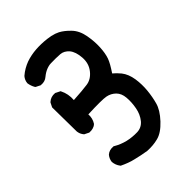

<svg xmlns="http://www.w3.org/2000/svg" viewBox="-210 -813 921 921"><g transform="rotate(-45 250.0 -353.0)"><path d="M237.8 7.8Q201.2 2 166.5 -6.8Q148.9 -10.7 132.1 -17.1Q115.2 -23.4 99.1 -31.2L97.2 -32.2L95.7 -34.2Q88.9 -43 85 -53Q81.1 -63 80.1 -74.2V-75.2V-76.2Q82.5 -94.7 94.2 -108.9L94.7 -109.4L95.2 -109.9Q111.8 -124.5 137.7 -122.1H139.6L141.6 -120.6Q169.9 -104 201.7 -96.2Q233.4 -88.9 266.6 -89.8Q296.9 -90.8 316.9 -114.7Q337.4 -140.1 343.8 -174.8Q350.6 -210.4 347.7 -243.2Q345.2 -273.9 327.1 -292Q308.6 -310.1 283.2 -314.9Q257.8 -319.8 161.6 -315.9Q162.6 -301.8 159.4 -289.1Q156.2 -276.4 148.9 -265.1L147.9 -264.2L147 -263.2Q142.6 -259.3 137.7 -256.8Q132.8 -254.4 127.4 -252.9Q122.1 -251.5 116.5 -251Q110.8 -250.5 104.5 -251H102.5L101.1 -252L81.5 -261.7L79.6 -262.7L78.6 -264.2Q76.7 -266.6 75 -269Q73.2 -271.5 71.8 -274.2Q70.3 -276.9 69.1 -279.5Q67.9 -282.2 67.1 -284.9Q66.4 -287.6 65.7 -290.5Q64.9 -293.5 64.5 -296.9V-297.4V-297.9L62.5 -460V-462.4L63.5 -464.4L73.2 -483.9L74.2 -485.4L75.7 -486.8Q94.2 -503.4 120.1 -501H122.1L123.5 -500L143.1 -490.2L146 -488.8L147.5 -485.8Q164.1 -453.1 161.1 -413.6Q192.9 -415.5 216.1 -417.5Q239.3 -419.4 255.9 -421.9Q288.6 -426.3 312.5 -456.1Q336.9 -486.3 334 -528.3Q331.1 -570.3 313 -592.3Q294.4 -613.3 271 -615.2Q243.2 -617.2 208 -616.2Q203.1 -616.2 198.7 -615.5Q194.3 -614.7 189.7 -613.5Q185.1 -612.3 180.4 -610.6Q175.8 -608.9 171.1 -606.7Q166.5 -604.5 161.9 -601.8Q157.2 -599.1 152.6 -595.7Q147.9 -592.3 143.1 -588.4Q126.5 -573.7 100.6 -576.2H98.6L97.2 -577.1L77.6 -586.9L75.2 -588.4L73.7 -590.3Q70.8 -594.7 68.8 -599.4Q66.9 -604 65.2 -608.6Q63.5 -613.3 62.3 -618.2Q61 -623 60.5 -627.9V-628.9V-629.9Q61.5 -639.2 65.2 -647.5Q68.8 -655.8 74.7 -662.6L75.2 -663.1L75.7 -663.6Q89.8 -675.8 105.5 -684.8Q121.1 -693.8 137.2 -699.7Q169.9 -710.9 205.6 -713.4Q240.2 -715.8 277.8 -711.4Q290.5 -710 301.8 -707.5Q313 -705.1 322.8 -701.7Q332.5 -698.2 340.3 -694.3Q364.3 -681.6 388.7 -656.2Q414.6 -629.9 422.9 -585Q430.7 -541.5 428.7 -503.9Q426.8 -465.8 417.5 -439Q413.1 -426.8 404.1 -410.6Q395 -394.5 381.3 -374Q397.5 -360.8 413.6 -341.3Q434.1 -315.4 440.4 -274.9Q443.4 -255.4 443.8 -235.6Q444.3 -215.8 442.4 -196.3Q438.5 -157.2 429.2 -123.5Q419.9 -87.9 382.3 -47.4Q344.2 -6.8 309.1 1.5Q292 5.9 274.4 7.3Q256.8 8.8 238.8 7.8H238.3Z"/></g></svg>

Font: NaikaiFont
Style: Bold
Weight: 700
Version: Version 1.89